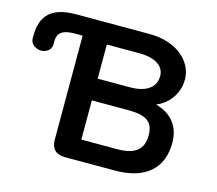

<svg xmlns="http://www.w3.org/2000/svg" viewBox="-97 -791 1031 913"><g transform="rotate(15 418.5 -335.0)"><path d="M53 -460C73 -460 103 -473 103 -504V-516C103 -546 108 -580 189 -580H226V-67C226 -24 250 0 294 0H540C690 0 770 -72 770 -197C770 -278 727 -333 648 -354C714 -381 750 -441 750 -505C750 -584 677 -670 529 -670H170C53 -670 0 -622 0 -519V-507C0 -472 35 -460 53 -460ZM524 -101H348V-294H524C609 -294 652 -275 652 -203C652 -131 609 -101 524 -101ZM507 -401H348V-569H507C595 -569 632 -533 632 -490C632 -436 590 -401 507 -401Z"/></g></svg>

Font: SN Pro SemiBold
Style: Regular
Weight: 600
Designer: Tobias Whetton
Foundry: Supernotes
Version: Version 1.003;Glyphs 3.3 (3324)